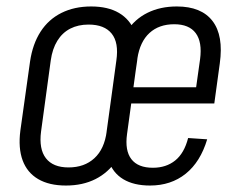

<svg xmlns="http://www.w3.org/2000/svg" viewBox="-20 -567 744 594"><path d="M184 7Q132 7 98 -13Q64 -33 50 -71Q36 -109 43 -163L73 -377Q81 -431 105.5 -469Q130 -507 170 -527Q210 -547 262 -547Q314 -547 348 -527Q382 -507 397 -469Q412 -431 404 -377L373 -163Q366 -109 340.5 -71Q315 -33 275.5 -13Q236 7 184 7ZM192 -49Q241 -49 272 -77.5Q303 -106 310 -160L340 -380Q348 -435 325.5 -463Q303 -491 254 -491Q222 -491 197.5 -478.5Q173 -466 157.5 -441Q142 -416 137 -380L107 -160Q100 -106 122 -77.5Q144 -49 192 -49ZM444 7Q394 7 361.5 -12.5Q329 -32 316 -70Q303 -108 310 -161L340 -379Q348 -433 372.5 -470.5Q397 -508 436.5 -527.5Q476 -547 527 -547Q603 -547 637.5 -502Q672 -457 660 -371L643 -247H374L381 -297H597L582 -263L599 -384Q606 -437 585.5 -464.5Q565 -492 519 -492Q472 -492 442.5 -465Q413 -438 405 -386L373 -152Q366 -101 386.5 -74.5Q407 -48 453 -48Q494 -48 522 -70.5Q550 -93 562 -140L621 -136Q600 -66 554.5 -29.5Q509 7 444 7Z"/></svg>

Font: Pathway Extreme Condensed ExtraLight
Style: Italic
Weight: 250
Width: 3
Italic angle: -8°
Version: Version 1.001;gftools[0.9.26]